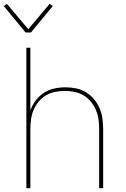

<svg xmlns="http://www.w3.org/2000/svg" viewBox="-39 -985 659 1005"><path d="M99 0V-735H120V-407Q130 -435 148 -459Q166 -483 190.5 -499Q215 -515 244.5 -521.5Q274 -528 303 -528Q331 -528 358.5 -522.5Q386 -517 410 -502.5Q434 -488 452.5 -466.5Q471 -445 482 -419Q493 -393 497 -365.5Q501 -338 501 -310V0H480V-310Q480 -335 476.5 -360.5Q473 -386 463 -409.5Q453 -433 436.5 -453Q420 -473 398 -486Q376 -499 350.5 -504Q325 -509 300 -509Q275 -509 249.5 -504Q224 -499 202 -486Q180 -473 163.5 -453Q147 -433 137 -409.5Q127 -386 123.5 -360.5Q120 -335 120 -310V0ZM95 -815 -19 -953 -3 -965 109 -832 221 -965 237 -953 123 -815Z"/></svg>

Font: Iosevka Aile Thin
Style: Regular
Weight: 100
Designer: Belleve Invis
Foundry: Belleve Invis
Version: Version 31.1.0; ttfautohint (v1.8.4)